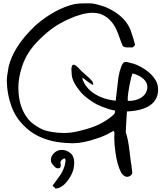

<svg xmlns="http://www.w3.org/2000/svg" viewBox="-20 -852 981 1142"><path d="M290.5 72.3Q312 39.6 348.1 39.6Q348.1 39.6 352.5 39.6Q382.8 42 406.2 65.4Q421.4 85 421.4 115.7Q421.4 130.9 418 149.4Q409.7 188 379.2 226.8Q348.6 265.6 312.5 269.5H310.1Q301.3 259.3 292.5 252.4Q297.9 244.6 315.2 221.7Q332.5 198.7 340.3 186.8Q348.1 174.8 357.2 154.5Q366.2 134.3 368.2 115.2Q370.1 109.4 369.6 100.8Q369.1 92.3 362.8 89.8Q339.4 100.1 339.4 115.2Q339.4 117.7 340.6 123.5Q341.8 129.4 341.8 132.3Q341.8 135.7 340.3 138.7Q338.4 152.8 315.4 147.9Q312 146 308.6 143.1Q305.2 140.1 303.2 137.9Q301.3 135.7 297.6 131.3Q293.9 127 292.5 125.5Q282.7 115.2 282.7 99.1Q282.7 85 290.5 72.3ZM514.6 -832Q523.9 -832 532.7 -830.8Q541.5 -829.6 552.5 -826.9Q563.5 -824.2 569.1 -822.5Q574.7 -820.8 588.4 -816.4Q602.1 -812 605.5 -811Q683.6 -777.8 725.1 -726.6Q736.8 -711.9 744.6 -698Q752.4 -684.1 755.9 -675.3Q759.3 -666.5 765.1 -647.5Q771 -628.4 774.9 -617.2Q782.7 -589.4 783.2 -585.9Q773.4 -567.4 760.7 -569.8Q759.3 -570.3 750.2 -570.1Q741.2 -569.8 739.3 -569.8Q719.7 -569.8 710.4 -578.1Q703.1 -593.8 691.4 -627Q679.7 -660.2 672.4 -675.8Q657.7 -709 632.3 -734.1Q606.9 -759.3 574.2 -770Q554.2 -775.9 530.3 -775.9Q472.2 -775.9 389.6 -738.8Q338.9 -715.8 301.3 -690.2Q263.7 -664.6 218.8 -621.1Q172.9 -577.1 144.5 -530Q116.2 -482.9 101.6 -423.3Q89.4 -375 89.4 -333.5Q89.4 -331.1 89.4 -329.1Q89.4 -213.4 150.4 -140.1Q175.8 -111.8 220.7 -87.9Q245.6 -74.7 283.7 -67.9Q321.8 -61 359.9 -61Q384.3 -61 404.8 -64Q448.2 -70.3 497.8 -85.2Q547.4 -100.1 583 -119.1Q628.9 -144 658.7 -172.9Q661.1 -175.3 662.4 -178.5Q663.6 -181.6 664.1 -187.7Q664.6 -193.8 664.6 -194.3Q644.5 -197.3 624 -204.1Q581.1 -218.3 555.7 -231.4Q527.8 -245.6 497.6 -269.3Q467.3 -293 451.2 -315.4Q411.1 -364.7 406.7 -406.7Q404.8 -430.7 404.8 -441.4Q404.8 -444.3 404.8 -444.8Q405.3 -446.3 406.5 -452.9Q407.7 -459.5 409.7 -462.6Q411.6 -465.8 416 -467.3Q423.8 -467.3 432.4 -460.9Q440.9 -454.6 451.9 -442.6Q462.9 -430.7 465.3 -428.2Q472.2 -421.9 486.6 -409.7Q501 -397.5 511.5 -387.2Q522 -377 530.3 -366.2Q533.7 -362.8 534.7 -346.7Q521 -351.1 500.5 -367.4Q480 -383.8 472.7 -387.7Q471.2 -387.2 470.5 -386Q469.7 -384.8 470 -383.3Q470.2 -381.8 470.7 -380.6Q471.2 -379.4 471.9 -377.7Q472.7 -376 472.7 -375Q501 -307.6 580.1 -274.4Q617.2 -258.8 668 -252.9Q681.2 -371.6 684.6 -393.6Q689.9 -426.3 702.1 -458.5Q707.5 -472.2 714.4 -479Q720.2 -483.4 729 -483.4Q732.9 -483.4 737.8 -482.4Q742.7 -481.4 748.8 -479.7Q754.9 -478 757.3 -477.5Q796.4 -469.7 840.8 -440.2Q885.3 -410.6 905.8 -374.5Q920.4 -349.6 920.4 -317.9Q920.4 -278.8 898.9 -250.5Q872.6 -215.3 812.5 -199.7Q777.8 -190.9 734.9 -189Q732.9 -165.5 730.7 -121.1Q728.5 -76.7 728 -65.4Q731.4 -55.2 734.6 -43.2Q737.8 -31.2 739.7 -22.5Q741.7 -13.7 743.9 1.2Q746.1 16.1 747.1 22.2Q748 28.3 750.2 46.1Q752.4 64 752.9 67.9Q759.8 127 762.2 132.3Q762.2 134.3 762.2 136.7Q762.2 142.6 764.4 154.3Q766.6 166 766.6 171.9Q766.6 178.2 764.6 184.1Q753.4 199.7 734.4 199.7Q732.9 199.7 731 199.7Q710.4 192.9 700.7 174.3Q677.2 130.9 666.5 53.2Q659.7 5.4 659.7 -30.8Q659.7 -44.9 660.6 -59.1Q661.6 -66.9 655.3 -73.7Q597.2 -40 555.2 -28.3Q474.6 0 413.1 0Q225.1 -1 125 -101.6Q73.2 -150.9 47.6 -221.2Q22 -291.5 20.5 -370.6Q20.5 -372.1 20.5 -373.5Q20.5 -385.7 22.2 -398.9Q23.9 -412.1 27.1 -429.2Q30.3 -446.3 31.2 -454.6Q60.1 -575.2 184.1 -693.8Q220.7 -728.5 269.5 -760Q318.4 -791.5 365.2 -809.6Q403.3 -824.2 425.8 -828.1Q448.2 -832 482.9 -832Q486.3 -832 514.6 -832ZM768.6 -415Q760.3 -397.9 750 -344Q739.7 -290 739.7 -262.2Q739.7 -255.9 740.2 -252Q744.1 -252 748 -252Q784.2 -252 814 -267.8Q843.8 -283.7 853.5 -314.9Q856.4 -324.7 856.4 -334Q856.4 -369.6 816.9 -395Q795.4 -408.7 768.6 -415Z"/></svg>

Font: Avessa
Style: Medium
Weight: 500
Designer: Arman Khorramak
Foundry: Arman Khorramak
Version: Version 1.000; ttfautohint (v1.8.1)